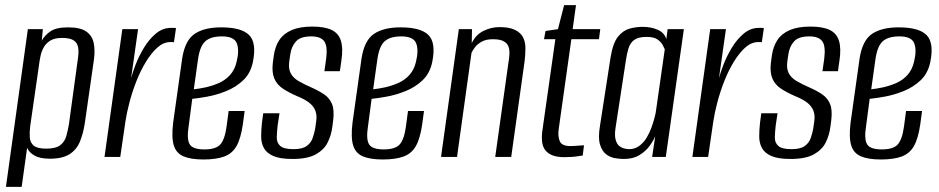

<svg xmlns="http://www.w3.org/2000/svg" viewBox="-20 -608 3640 744"><path d="M3 116 88 -495H146L142 -451Q154 -472 176 -487Q198 -502 244 -502Q291 -502 314 -486Q337 -470 343 -442Q349 -414 344 -377L309 -133Q303 -92 290 -60Q277 -28 249.5 -10.5Q222 7 173 7Q135 7 114 -5Q93 -17 85 -35L64 116ZM159 -32Q196 -32 213.5 -45.5Q231 -59 237 -81Q243 -103 247 -126L280 -367Q283 -385 284 -402Q285 -419 280.5 -432.5Q276 -446 262 -453.5Q248 -461 220 -461Q192 -461 175.5 -451Q159 -441 150 -425.5Q141 -410 137 -391Q133 -372 131 -355L97 -119Q94 -95 95.5 -75Q97 -55 111 -43.5Q125 -32 159 -32Z M385 0 454 -495H515L488 -305Q493 -325 505.5 -357.5Q518 -390 537.5 -422.5Q557 -455 583.5 -477.5Q610 -500 643 -500Q647 -500 653 -500Q659 -500 662 -499L654 -444Q652 -445 647.5 -445Q643 -445 638 -445Q612 -444 589 -423Q566 -402 545.5 -368.5Q525 -335 509 -294.5Q493 -254 482 -212.5Q471 -171 466 -137L446 0Z M768 10Q720 10 691.5 -2Q663 -14 653.5 -44.5Q644 -75 651 -133L686 -382Q697 -452 734.5 -477Q772 -502 837 -502Q916 -502 945.5 -472Q975 -442 960 -368Q951 -324 922.5 -297Q894 -270 856.5 -255Q819 -240 783 -233.5Q747 -227 725 -225L711 -119Q703 -69 715 -49Q727 -29 772 -29Q816 -29 833.5 -48Q851 -67 858 -118L866 -178H928L921 -126Q913 -71 896.5 -42Q880 -13 849 -1.5Q818 10 768 10ZM731 -262Q751 -264 776.5 -269.5Q802 -275 827.5 -286Q853 -297 871.5 -317.5Q890 -338 897 -369Q908 -414 897.5 -440.5Q887 -467 840 -467Q796 -467 775 -447.5Q754 -428 747 -376Z M1113 8Q1065 8 1039 -3.5Q1013 -15 1002.5 -34.5Q992 -54 992 -79Q992 -104 995 -132L1000 -169H1063L1056 -123Q1053 -97 1052.5 -76Q1052 -55 1066 -42.5Q1080 -30 1117 -30Q1151 -30 1168 -42Q1185 -54 1191.5 -73Q1198 -92 1201 -108L1205 -136Q1209 -161 1202 -179Q1195 -197 1177.5 -210.5Q1160 -224 1130 -236Q1100 -249 1077 -264Q1054 -279 1043.5 -302.5Q1033 -326 1037 -363L1041 -393Q1046 -428 1062.5 -453Q1079 -478 1110.5 -491.5Q1142 -505 1190 -505Q1238 -505 1265 -492Q1292 -479 1301 -450Q1310 -421 1303 -374L1297 -332H1237L1244 -381Q1250 -430 1236 -448.5Q1222 -467 1186 -467Q1144 -467 1126.5 -447Q1109 -427 1105 -398L1101 -371Q1097 -342 1106.5 -324Q1116 -306 1137.5 -293.5Q1159 -281 1189 -268Q1216 -256 1236.5 -242Q1257 -228 1266.5 -205Q1276 -182 1271 -141L1268 -118Q1264 -85 1250 -56.5Q1236 -28 1204 -10Q1172 8 1113 8Z M1463 10Q1415 10 1386.5 -2Q1358 -14 1348.5 -44.5Q1339 -75 1346 -133L1381 -382Q1392 -452 1429.5 -477Q1467 -502 1532 -502Q1611 -502 1640.5 -472Q1670 -442 1655 -368Q1646 -324 1617.5 -297Q1589 -270 1551.5 -255Q1514 -240 1478 -233.5Q1442 -227 1420 -225L1406 -119Q1398 -69 1410 -49Q1422 -29 1467 -29Q1511 -29 1528.5 -48Q1546 -67 1553 -118L1561 -178H1623L1616 -126Q1608 -71 1591.5 -42Q1575 -13 1544 -1.5Q1513 10 1463 10ZM1426 -262Q1446 -264 1471.5 -269.5Q1497 -275 1522.5 -286Q1548 -297 1566.5 -317.5Q1585 -338 1592 -369Q1603 -414 1592.5 -440.5Q1582 -467 1535 -467Q1491 -467 1470 -447.5Q1449 -428 1442 -376Z M1689 0 1758 -495H1809L1808 -441Q1824 -474 1854 -488.5Q1884 -503 1915 -503Q1954 -503 1976 -492Q1998 -481 2007 -463Q2016 -445 2016 -421.5Q2016 -398 2013 -372L1961 0H1899L1950 -364Q1953 -381 1954 -397.5Q1955 -414 1950.5 -427Q1946 -440 1932 -448Q1918 -456 1890 -456Q1864 -456 1847.5 -447Q1831 -438 1821.5 -426Q1812 -414 1807 -403L1751 0Z M2166 1Q2144 1 2127 -4Q2110 -9 2098 -20.5Q2086 -32 2082 -50.5Q2078 -69 2081 -97L2132 -456H2088L2094 -488L2142 -495L2166 -588H2212L2199 -495H2306L2301 -456H2194L2145 -108Q2141 -80 2149 -61Q2157 -42 2190 -42Q2203 -42 2219.5 -43.5Q2236 -45 2243 -45L2238 -5Q2233 -5 2222 -3Q2211 -1 2196 0Q2181 1 2166 1Z M2397 8Q2383 8 2364 5Q2345 2 2329 -10Q2313 -22 2305 -48Q2297 -74 2305 -121L2346 -386Q2355 -441 2374.5 -465.5Q2394 -490 2419.5 -497Q2445 -504 2470 -504Q2503 -504 2529 -492.5Q2555 -481 2562 -456L2567 -495H2630L2560 0H2507L2519 -80Q2511 -61 2496 -41Q2481 -21 2457 -6.5Q2433 8 2397 8ZM2418 -30Q2440 -30 2457 -42.5Q2474 -55 2485.5 -74Q2497 -93 2504.5 -114Q2512 -135 2516.5 -152.5Q2521 -170 2522 -179L2556 -417Q2554 -422 2548 -433.5Q2542 -445 2528 -455Q2514 -465 2485 -465Q2454 -465 2438 -453.5Q2422 -442 2415.5 -421Q2409 -400 2405 -372L2365 -111Q2361 -84 2365.5 -67Q2370 -50 2379.5 -42.5Q2389 -35 2399.5 -32.5Q2410 -30 2418 -30Z M2663 0 2732 -495H2793L2766 -305Q2771 -325 2783.5 -357.5Q2796 -390 2815.5 -422.5Q2835 -455 2861.5 -477.5Q2888 -500 2921 -500Q2925 -500 2931 -500Q2937 -500 2940 -499L2932 -444Q2930 -445 2925.5 -445Q2921 -445 2916 -445Q2890 -444 2867 -423Q2844 -402 2823.5 -368.5Q2803 -335 2787 -294.5Q2771 -254 2760 -212.5Q2749 -171 2744 -137L2724 0Z M3043 8Q2995 8 2969 -3.5Q2943 -15 2932.5 -34.5Q2922 -54 2922 -79Q2922 -104 2925 -132L2930 -169H2993L2986 -123Q2983 -97 2982.5 -76Q2982 -55 2996 -42.5Q3010 -30 3047 -30Q3081 -30 3098 -42Q3115 -54 3121.5 -73Q3128 -92 3131 -108L3135 -136Q3139 -161 3132 -179Q3125 -197 3107.5 -210.5Q3090 -224 3060 -236Q3030 -249 3007 -264Q2984 -279 2973.5 -302.5Q2963 -326 2967 -363L2971 -393Q2976 -428 2992.5 -453Q3009 -478 3040.5 -491.5Q3072 -505 3120 -505Q3168 -505 3195 -492Q3222 -479 3231 -450Q3240 -421 3233 -374L3227 -332H3167L3174 -381Q3180 -430 3166 -448.5Q3152 -467 3116 -467Q3074 -467 3056.5 -447Q3039 -427 3035 -398L3031 -371Q3027 -342 3036.5 -324Q3046 -306 3067.5 -293.5Q3089 -281 3119 -268Q3146 -256 3166.5 -242Q3187 -228 3196.5 -205Q3206 -182 3201 -141L3198 -118Q3194 -85 3180 -56.5Q3166 -28 3134 -10Q3102 8 3043 8Z M3393 10Q3345 10 3316.5 -2Q3288 -14 3278.5 -44.5Q3269 -75 3276 -133L3311 -382Q3322 -452 3359.5 -477Q3397 -502 3462 -502Q3541 -502 3570.5 -472Q3600 -442 3585 -368Q3576 -324 3547.5 -297Q3519 -270 3481.5 -255Q3444 -240 3408 -233.5Q3372 -227 3350 -225L3336 -119Q3328 -69 3340 -49Q3352 -29 3397 -29Q3441 -29 3458.5 -48Q3476 -67 3483 -118L3491 -178H3553L3546 -126Q3538 -71 3521.5 -42Q3505 -13 3474 -1.5Q3443 10 3393 10ZM3356 -262Q3376 -264 3401.5 -269.5Q3427 -275 3452.5 -286Q3478 -297 3496.5 -317.5Q3515 -338 3522 -369Q3533 -414 3522.5 -440.5Q3512 -467 3465 -467Q3421 -467 3400 -447.5Q3379 -428 3372 -376Z"/></svg>

Font: Alumni Sans
Style: Italic
Weight: 400
Italic angle: -8°
Version: Version 1.016